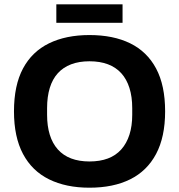

<svg xmlns="http://www.w3.org/2000/svg" viewBox="-20 -861 833 893"><path d="M396 12Q287 12 208 -27Q129 -66 87 -145Q45 -224 45 -343Q45 -464 87 -542.5Q129 -621 208 -659.5Q287 -698 396 -698Q507 -698 585.5 -659.5Q664 -621 706 -542.5Q748 -464 748 -343Q748 -224 706 -145Q664 -66 585.5 -27Q507 12 396 12ZM396 -110Q445 -110 482 -124Q519 -138 544 -166Q569 -194 582 -234.5Q595 -275 595 -327V-358Q595 -411 582 -452Q569 -493 544 -520.5Q519 -548 482 -562Q445 -576 396 -576Q348 -576 311 -562Q274 -548 249 -520.5Q224 -493 211.5 -452Q199 -411 199 -358V-327Q199 -275 211.5 -234.5Q224 -194 249 -166Q274 -138 311 -124Q348 -110 396 -110ZM242 -755V-841H550V-755Z"/></svg>

Font: Archivo SemiBold
Style: Bold
Weight: 700
Version: Version 2.001